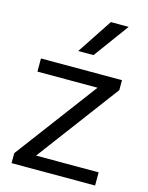

<svg xmlns="http://www.w3.org/2000/svg" viewBox="-121 -883 736 958"><g transform="rotate(15 247.5 -404.0)"><path d="M34 0V-51.5L351 -474.5H40.5V-542.5H459V-491L142.5 -68H465.5V0ZM210.5 -626.5 330.5 -808H422.5L289.5 -626.5Z"/></g></svg>

Font: Encode Sans SmExp
Style: Regular
Weight: 400
Width: 6
Designer: Multiple Designers
Foundry: Impallari Type
Version: Version 3.002; ttfautohint (v1.8.3) -l 8 -r 50 -G 200 -x 14 